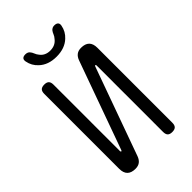

<svg xmlns="http://www.w3.org/2000/svg" viewBox="-280 -1050 1160 1160"><g transform="rotate(-45 300.0 -470.0)"><path d="M512 -670V-30Q512 -9 502.5 0.5Q493 10 472 10Q452 10 442.5 0.5Q433 -9 433 -30V-599Q431 -605 429 -605Q427 -605 425.5 -603.5Q424 -602 423 -599L220 -35Q212 -13 197 -1.5Q182 10 158 10Q123 10 105.5 -7.5Q88 -25 88 -60V-700Q88 -721 97.5 -730.5Q107 -740 128 -740Q148 -740 157.5 -730.5Q167 -721 167 -700V-131Q169 -125 171 -125Q173 -125 174.5 -126.5Q176 -128 177 -131L380 -695Q388 -717 403 -728.5Q418 -740 442 -740Q477 -740 494.5 -722.5Q512 -705 512 -670ZM147 -918Q144 -934 151.5 -942Q159 -950 176 -950Q185 -950 192.5 -947Q200 -944 204 -939Q213 -929 218 -915.5Q223 -902 233 -890Q256 -859 299 -859Q342 -859 366 -890Q377 -902 382 -915Q387 -928 395 -938Q400 -943 406.5 -946.5Q413 -950 423 -950Q440 -950 448 -942Q456 -934 453 -918Q445 -875 413 -846Q371 -806 300 -806Q229 -806 187 -846Q155 -875 147 -918Z"/></g></svg>

Font: Maple Mono Normal NL Light
Style: Regular
Weight: 300
Monospace: yes
Designer: subframe7536
Version: Version 7.000